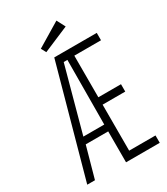

<svg xmlns="http://www.w3.org/2000/svg" viewBox="-192 -862 822 947"><g transform="rotate(-30 219.0 -388.5)"><path d="M17 0 190 -625H432V-583H280V-346H409V-304H280V-42H430V0H238V-176H110L61 0ZM119 -215H238L240 -582H219ZM169 -667 154 -695 290 -777 315 -729Z"/></g></svg>

Font: Inconsolata SemiCondensed Light
Style: Regular
Weight: 300
Width: 4
Monospace: yes
Designer: Raph Levien, Cyreal, Brenton Simpson
Foundry: Raph Levien, Cyreal, Google
Version: Version 3.100; ttfautohint (v1.8.4.7-5d5b)